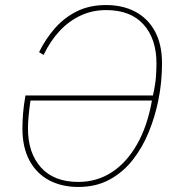

<svg xmlns="http://www.w3.org/2000/svg" viewBox="-20 -730 698 762"><path d="M291 12Q225 12 175 -14.5Q125 -41 97 -93Q69 -145 69 -220Q69 -248 71.5 -279.5Q74 -311 81 -351H587Q597 -396 599 -426.5Q601 -457 601 -478Q601 -576 549.5 -633Q498 -690 401 -690Q347 -690 300.5 -668.5Q254 -647 217 -607.5Q180 -568 153 -512L135 -523Q161 -576 198.5 -618.5Q236 -661 286 -685.5Q336 -710 401 -710Q467 -710 517 -683.5Q567 -657 595 -605.5Q623 -554 623 -478Q623 -444 619.5 -406Q616 -368 608 -330Q595 -266 570 -205Q545 -144 506.5 -95Q468 -46 414.5 -17Q361 12 291 12ZM291 -8Q364 -8 423 -46Q482 -84 523.5 -156.5Q565 -229 583 -331H101Q96 -297 93.5 -269Q91 -241 91 -220Q91 -123 142.5 -65.5Q194 -8 291 -8Z"/></svg>

Font: IBM Plex Sans Thin
Style: Italic
Weight: 250
Italic angle: -11.31°
Designer: Mike Abbink, Paul van der Laan, Pieter van Rosmalen
Foundry: Bold Monday
Version: Version 3.201